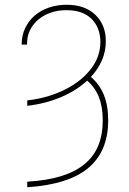

<svg xmlns="http://www.w3.org/2000/svg" viewBox="-20 -574 543 807"><path d="M94.5 213.1V189.6Q175.8 185 235.6 166.7Q295.5 148.4 334.7 116.3Q373.9 84.2 392.9 38.2Q411.9 -7.8 411.9 -68.2Q411.9 -125.7 395.2 -166.9Q378.6 -208.1 346.2 -235.1Q301.1 -193.2 236.3 -165.7Q171.5 -138.1 94.5 -129.3V-152Q138.8 -157 177.9 -168.3Q217 -179.7 252.1 -197.1Q321.7 -231.5 362.6 -284.8Q402 -336.3 402 -398.8Q401.3 -458.5 364.7 -494.7Q328.1 -531.2 259.9 -531.2Q225.9 -531.6 195.3 -521.5Q164.8 -511.4 142 -492.5Q119.3 -473.7 106.2 -447.3Q93 -420.8 93.8 -388.5V-386.4H71Q71 -425.1 85.9 -456.1Q100.9 -487.2 126.4 -509.1Q152 -530.9 186.4 -542.4Q220.9 -554 259.9 -554Q337.4 -554 381 -511.4Q424.7 -469.1 424.7 -401.6V-399.9Q424.7 -318.5 362.2 -250.7Q398.4 -219.5 416.5 -175.2Q434.7 -131 434.7 -67.8Q434.7 61.4 351.9 131.4Q269.2 201.3 94.5 213.1Z"/></svg>

Font: Linik Sans Thin
Style: Regular
Weight: 100
Designer: Fonts by Rasmus Andersson / Changes by Cristiano Sobral with parts from Marc Monis
Foundry: rsms
Version: Version 3.020; ttfautohint (v1.6)